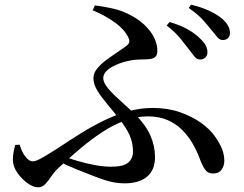

<svg xmlns="http://www.w3.org/2000/svg" viewBox="-20 -776 1040 820"><path d="M833 -522Q821 -522 811 -534Q801 -546 787 -565Q772 -585 750 -612Q728 -639 692 -667L704 -682Q751 -668 782 -650.5Q813 -633 834 -612Q851 -596 858.5 -582Q866 -568 866 -553Q866 -539 856.5 -530Q847 -521 833 -522ZM512 7Q490 7 469.5 3.5Q449 0 427.5 -7Q406 -14 380 -24Q347 -37 308 -52.5Q269 -68 226 -89L242 -112Q273 -100 310 -89Q347 -78 385 -71Q423 -64 455 -64Q507 -64 527.5 -81.5Q548 -99 548 -129Q548 -166 533.5 -198.5Q519 -231 488 -270Q463 -302 438 -331.5Q413 -361 396 -388.5Q379 -416 379 -443Q379 -463 394.5 -482.5Q410 -502 433 -519Q456 -536 478.5 -551Q501 -566 516 -577Q530 -587 532 -596Q534 -605 527 -618Q511 -651 470 -680.5Q429 -710 376 -732L385 -753Q426 -748 464.5 -739Q503 -730 536 -712Q586 -687 619 -645.5Q652 -604 652 -557Q652 -540 642.5 -532.5Q633 -525 618 -523.5Q603 -522 585 -522Q567 -522 551 -520Q534 -518 512 -512Q490 -506 469 -496Q448 -486 434.5 -472.5Q421 -459 421 -442Q421 -427 434.5 -408Q448 -389 469 -369Q490 -349 513 -328.5Q536 -308 555 -290Q602 -243 622 -198Q642 -153 642 -105Q642 -50 608 -21.5Q574 7 512 7ZM142 24Q122 24 97 6Q72 -12 53.5 -39Q35 -66 35 -94Q35 -110 38 -126.5Q41 -143 45 -157L64 -158Q73 -127 88.5 -107Q104 -87 119 -87Q128 -87 139 -91.5Q150 -96 170.5 -108Q191 -120 227 -143Q276 -176 325 -206.5Q374 -237 424.5 -261.5Q475 -286 527 -300.5Q579 -315 632 -315Q696 -315 748 -297Q800 -279 839 -251Q878 -223 899 -192Q920 -162 929 -138Q938 -114 938 -89Q938 -68 926.5 -51.5Q915 -35 889 -35Q867 -35 855 -53Q843 -71 832 -101Q820 -133 802 -164Q784 -195 757.5 -221.5Q731 -248 695 -263.5Q659 -279 611 -279Q563 -279 514.5 -261.5Q466 -244 418.5 -213Q371 -182 324 -142.5Q277 -103 229 -58Q212 -42 199 -22.5Q186 -3 173 10.5Q160 24 142 24ZM931 -605Q918 -605 908 -617.5Q898 -630 882 -649Q867 -668 846.5 -691Q826 -714 786 -742L796 -756Q842 -745 873.5 -730Q905 -715 925 -699Q962 -669 962 -636Q962 -621 953.5 -613Q945 -605 931 -605Z"/></svg>

Font: Noto Serif SC ExtraLight SemiBold
Style: Regular
Weight: 600
Version: Version 2.002-H1;hotconv 1.1.0;makeotfexe 2.6.0